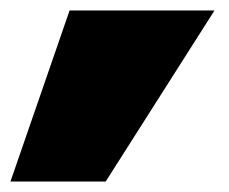

<svg xmlns="http://www.w3.org/2000/svg" viewBox="-40 -237 437 367"><path d="M-20 110 93 -217H370L162 110Z"/></svg>

Font: Tomorrow Black
Style: Italic
Weight: 900
Italic angle: -10°
Designer: Tony de Marco, Monica Rizzolli
Foundry: Just in Type
Version: Version 2.002